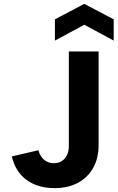

<svg xmlns="http://www.w3.org/2000/svg" viewBox="-20 -966 608 993"><path d="M336 -700H490V-218Q490 -146 461 -96Q432 -46 381 -19.5Q330 7 263 7Q176 7 118 -35Q60 -77 41 -157L179 -189Q184 -168 195.5 -153Q207 -138 223 -130Q239 -122 259 -122Q282 -122 299.5 -133Q317 -144 326.5 -164Q336 -184 336 -210ZM568 -756 416 -838 264 -756V-866L416 -946L568 -866Z"/></svg>

Font: Albert Sans ExtraBold
Style: Regular
Weight: 800
Designer: Andreas Rasmussen
Foundry: a.Foundry
Version: Version 1.025